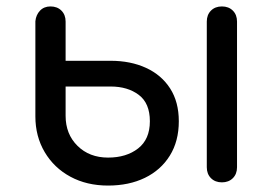

<svg xmlns="http://www.w3.org/2000/svg" viewBox="-20 -567 847 597"><path d="M316 10Q250 10 199 -17.5Q148 -45 119 -94Q90 -143 90 -205V-501Q92 -521 104.5 -534Q117 -547 137 -547Q158 -547 171 -534Q184 -521 184 -500V-378H324Q386 -378 434 -356Q482 -334 509 -292Q536 -250 536 -190Q536 -128 508 -83Q480 -38 430.5 -14Q381 10 316 10ZM316 -77Q373 -77 409.5 -105.5Q446 -134 446 -190Q446 -246 411.5 -272Q377 -298 324 -298H184V-207Q184 -150 221 -113.5Q258 -77 316 -77ZM670 0Q649 0 636 -13Q623 -26 623 -47V-500Q623 -521 636 -534Q649 -547 670 -547Q691 -547 704 -534Q717 -521 717 -500V-47Q717 -26 704 -13Q691 0 670 0Z"/></svg>

Font: Comfortaa SemiBold
Style: Regular
Weight: 600
Designer: Johan Aakerlund
Foundry: Johan Aakerlund
Version: Version 3.104; ttfautohint (v1.8.1.43-b0c9)